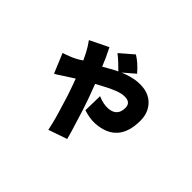

<svg xmlns="http://www.w3.org/2000/svg" viewBox="-160 -931 1288 1288"><g transform="rotate(45 484.5 -286.5)"><path d="M551 54 418 100Q410 59 395 4L376 -60Q346 -163 322 -227L305 -273L229 -224Q192 -199 179 -193L121 -332Q146 -340 173 -351Q196 -360 207 -366Q228 -376 255 -395L230 -446Q220 -465 210 -481Q197 -502 185 -518L316 -582L345 -522Q350 -513 358 -492L374 -455L425 -484Q455 -501 473 -509L429 -552Q402 -577 382 -592L476 -673Q528 -641 573 -587L494 -519Q565 -548 617 -551Q713 -558 766 -503Q812 -455 812 -380Q812 -166 612 -152Q586 -150 552 -156Q524 -161 501 -169L504 -305Q557 -282 601 -285Q680 -291 680 -370Q680 -425 612 -420Q580 -418 528 -394Q505 -384 477 -369L422 -340Q434 -310 440 -292Q458 -248 487 -159L535 -4Z"/></g></svg>

Font: Xiangcui Wave Sans Xiangcui Wave Sans
Style: Regular
Weight: 800
Width: 3
Version: Version 0.920;March 28, 2024;FontCreator 14.0.0.2814 64-bit